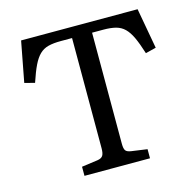

<svg xmlns="http://www.w3.org/2000/svg" viewBox="-103 -810 937 917"><g transform="rotate(-15 365.5 -351.5)"><path d="M204 0V-45L284 -56Q303 -59 310 -70Q317 -81 317 -106V-651H261Q224 -651 199 -644.5Q174 -638 156 -620.5Q138 -603 123 -572Q108 -541 91 -490L41 -503L79 -703H655L691 -503L639 -490Q623 -541 608.5 -572Q594 -603 576 -620.5Q558 -638 533 -644.5Q508 -651 472 -651H416V-102Q416 -78 422.5 -68.5Q429 -59 450 -56L528 -45V0Z"/></g></svg>

Font: Literata 18pt
Style: Regular
Weight: 400
Designer: Latin by Veronika Burian and Jose Scaglione. Greek by Irene Vlachou. Cyrillic by Vera Evstafieva.
Foundry: TypeTogether
Version: Version 3.103;gftools[0.9.29]